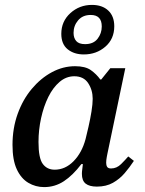

<svg xmlns="http://www.w3.org/2000/svg" viewBox="-20 -750 590 783"><path d="M160 13Q125 13 95.5 -4.5Q66 -22 48.5 -59.5Q31 -97 31 -159Q31 -227 52 -285.5Q73 -344 109.5 -387.5Q146 -431 191.5 -455.5Q237 -480 286 -480Q328 -480 350.5 -464Q373 -448 389 -426H393L430 -472H491L418 -123Q418 -123 415.5 -110Q413 -97 413 -86Q413 -76 417 -69.5Q421 -63 433 -63Q456 -63 474 -81Q492 -99 503 -112L526 -94Q509 -68 488.5 -44Q468 -20 440.5 -4.5Q413 11 375 11Q345 11 329.5 -1Q314 -13 314 -41Q314 -50 315.5 -60Q317 -70 318 -81H312Q277 -35 240.5 -11Q204 13 160 13ZM203 -58Q246 -58 280 -92.5Q314 -127 329 -183Q334 -203 341 -233.5Q348 -264 353 -295Q358 -326 358 -347Q358 -383 339.5 -411Q321 -439 283 -439Q250 -439 223 -416Q196 -393 177 -354.5Q158 -316 147.5 -268Q137 -220 137 -171Q137 -105 154.5 -81.5Q172 -58 203 -58ZM322 -528Q282 -528 256 -549Q230 -570 230 -612Q230 -663 267 -696.5Q304 -730 355 -730Q397 -730 421.5 -707Q446 -684 446 -643Q446 -591 409.5 -559.5Q373 -528 322 -528ZM327 -570Q361 -570 378 -592Q395 -614 395 -642Q395 -689 350 -689Q317 -689 298.5 -667Q280 -645 280 -616Q280 -595 291 -582.5Q302 -570 327 -570Z"/></svg>

Font: STIX Two Text Medium
Style: Italic
Weight: 500
Italic angle: -12°
Designer: Ross Mills, John Hudson & Paul Hanslow, Tiro Typeworks Ltd; with prior portions MicroPress Inc. and Coen Hoffman, Elsevi
Foundry: Tiro Typeworks Ltd
Version: Version 2.13 b171